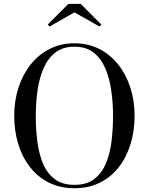

<svg xmlns="http://www.w3.org/2000/svg" viewBox="-20 -990 790 1020"><path d="M375.5 10Q299.5 10 240 -19.8Q180.5 -49.5 139.2 -102.5Q98 -155.5 76.8 -225.2Q55.5 -295 55.5 -375Q55.5 -455 78.2 -524.8Q101 -594.5 143 -647.5Q185 -700.5 244 -730.2Q303 -760 375.5 -760Q448 -760 506.8 -730.2Q565.5 -700.5 607.8 -647.5Q650 -594.5 672.5 -524.8Q695 -455 695 -375Q695 -295 673.8 -225.2Q652.5 -155.5 611.5 -102.5Q570.5 -49.5 511 -19.8Q451.5 10 375.5 10ZM375.5 -8Q441 -8 481.2 -39.2Q521.5 -70.5 543.2 -123.2Q565 -176 572.8 -241.5Q580.5 -307 580.5 -375Q580.5 -443 571.2 -508.5Q562 -574 539.5 -626.8Q517 -679.5 477 -710.8Q437 -742 375.5 -742Q314 -742 274 -710.8Q234 -679.5 211.2 -626.8Q188.5 -574 179.2 -508.5Q170 -443 170 -375Q170 -307 178 -241.5Q186 -176 207.5 -123.2Q229 -70.5 269.8 -39.2Q310.5 -8 375.5 -8ZM243.5 -849 233.5 -859.5 343.5 -969.5H408.5L518.5 -859.5L508.5 -849L375.5 -924.5Z"/></svg>

Font: Bodoni Moda SC 11pt
Style: Regular
Weight: 400
Version: Version 2.005